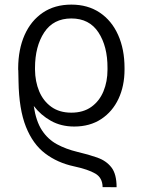

<svg xmlns="http://www.w3.org/2000/svg" viewBox="-20 -573 612 825"><path d="M481 231.4 420.9 231Q420.4 190.9 389.6 172.9Q358.9 154.8 297.4 141.6Q227.1 126.5 174.1 86.4Q121.1 46.4 91.3 -28.6Q61.5 -103.5 59.6 -223.1L58.6 -270.5Q58.1 -272 58.1 -273.4V-280.8Q58.6 -361.8 85.9 -423.1Q113.3 -484.4 164.3 -518.8Q215.3 -553.2 286.6 -553.2Q357.4 -553.2 408.7 -518.8Q460 -484.4 487.5 -422.9Q515.1 -361.3 515.1 -280.8V-273.9Q515.1 -204.1 489.3 -148.7Q463.4 -93.3 414.8 -61.3Q366.2 -29.3 298.8 -29.3Q242.7 -29.3 199 -53.7Q155.3 -78.1 125 -117.7Q134.8 -51.8 160.4 -12.9Q186 25.9 224.9 46.9Q263.7 67.9 312.5 79.6Q360.4 90.8 398.4 104.2Q436.5 117.7 458.7 146.2Q481 174.8 481 231.4ZM286.6 -88.9Q337.9 -88.9 372.6 -113.8Q407.2 -138.7 424.6 -180.7Q441.9 -222.7 441.9 -273.4V-280.8Q442.4 -373.5 403.1 -433.6Q363.8 -493.7 286.6 -493.7Q209.5 -493.7 169.9 -433.6Q130.4 -373.5 130.4 -280.8V-273.9Q130.9 -222.7 148.4 -180.7Q166 -138.7 200.7 -113.8Q235.4 -88.9 286.6 -88.9Z"/></svg>

Font: Inter Display Light
Style: Regular
Weight: 300
Designer: Rasmus Andersson
Foundry: rsms
Version: Version 4.000;git-a52131595